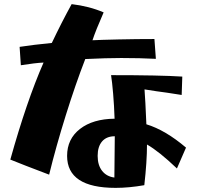

<svg xmlns="http://www.w3.org/2000/svg" viewBox="-20 -856 952 930"><path d="M30 -83Q109 -366 191 -553Q150 -551 81 -540L75 -629Q140 -639 231 -648Q278 -747 327 -836Q412 -826 482 -796Q443 -707 428 -661Q463 -663 553 -665Q643 -667 728 -667L735 -571Q659 -575 567 -575Q496 -575 393 -570Q346 -449 298.5 -297Q251 -145 218 -10Q86 -60 30 -83ZM305 -101Q305 -183 367.5 -231.5Q430 -280 535 -281Q533 -343 528 -402Q523 -461 518 -492Q756 -492 863 -485L860 -396Q779 -409 738 -414L680 -423Q684 -374 689 -254Q781 -226 881 -141L837 -40Q750 -123 692 -156Q692 -73 679 41Q605 54 540 54Q305 54 305 -101ZM453 -101Q453 -56 474.5 -28.5Q496 -1 534 4L536 -196Q496 -196 474.5 -171Q453 -146 453 -101Z"/></svg>

Font: Otomanopee
Style: Regular
Weight: 400
Designer: Das Ende der Wildnis
Foundry: Gutenberg Labo
Version: Version 3.000